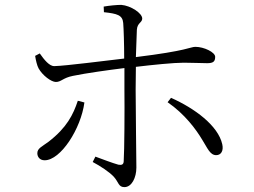

<svg xmlns="http://www.w3.org/2000/svg" viewBox="-20 -755 1040 787"><path d="M163 -98C229 -98 312 -228 326 -335L299 -342C280 -285 254 -232 179 -174C152 -154 133 -147 133 -127C133 -112 143 -98 163 -98ZM866 -119C887 -119 897 -138 891 -164C874 -240 778 -311 681 -354L667 -336C738 -287 784 -224 809 -182C829 -151 840 -119 866 -119ZM209 -419C231 -419 238 -436 279 -444C332 -455 425 -468 490 -476V-390C491 -305 490 -138 487 -93C486 -79 477 -78 465 -80C440 -87 401 -102 371 -113L360 -91C392 -74 427 -51 446 -31C467 -8 465 12 490 12C520 12 539 -27 539 -68C539 -92 536 -320 536 -388L537 -481C604 -489 692 -498 733 -498C773 -498 801 -496 829 -496C853 -496 862 -502 862 -522C862 -541 816 -563 781 -563C760 -563 750 -547 537 -521L541 -633C543 -662 563 -662 563 -679C563 -701 516 -732 477 -735C458 -735 428 -732 405 -728L406 -705C461 -699 482 -693 485 -661C487 -636 489 -576 489 -515C418 -507 249 -485 203 -484C183 -483 161 -510 143 -536L124 -526C127 -507 132 -486 138 -475C154 -446 190 -419 209 -419Z"/></svg>

Font: Source Han Serif CN Light
Style: Regular
Weight: 300
Designer: Ryoko NISHIZUKA 西塚涼子 (kana & ideographs); Frank Grießhammer (Latin, Greek & Cyrillic); Wenlong ZHANG 张文龙 (bopomofo); San
Foundry: Adobe
Version: Version 2.003;hotconv 1.1.1;makeotfexe 2.6.0